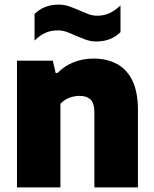

<svg xmlns="http://www.w3.org/2000/svg" viewBox="-20 -811 667 831"><path d="M53.5 0V-548.5H208.5L221 -495H229Q258.5 -525.5 298.5 -541.5Q338.5 -557.5 386 -557.5Q441 -557.5 484.2 -535.2Q527.5 -513 552.2 -463.8Q577 -414.5 577 -334.5V0H388.5V-322.5Q388.5 -364.5 371.8 -380.2Q355 -396 324.5 -396Q309 -396 293.8 -392.2Q278.5 -388.5 265 -380.8Q251.5 -373 241.5 -361.5V0ZM397 -631.5Q372 -631.5 349.8 -639.8Q327.5 -648 306.5 -657Q287.5 -666 268.8 -672.8Q250 -679.5 230.5 -679.5Q201 -679.5 177.5 -669.2Q154 -659 129.5 -635.5V-750.5Q170 -791 234 -791Q259 -791 281.2 -783Q303.5 -775 324.5 -765.5Q343.5 -757 362.2 -750Q381 -743 400.5 -743Q430 -743 453.5 -753.8Q477 -764.5 501.5 -787.5V-672Q461 -631.5 397 -631.5Z"/></svg>

Font: Encode Sans Condensed Thin ExtraBold
Style: Regular
Weight: 800
Version: Version 3.002